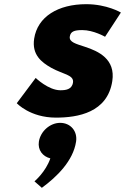

<svg xmlns="http://www.w3.org/2000/svg" viewBox="-20 -548 599 919"><path d="M267.9 40C219.9 40 173.8 80 166.1 130C160 170 184.2 201 220.9 210C198.9 275 145 320 145 320L180.3 351C251.2 299 329.9 223 344.1 130C351.8 80 317.9 40 267.9 40ZM392.8 -528C257.8 -528 159.6 -468 143.5 -363C131.8 -286 178.3 -250 226.1 -223C279.5 -193 335.1 -190 329.4 -153C324.2 -119 293.8 -116 268.8 -116C211.8 -116 150.8 -175 150.8 -175L60.3 -54C60.3 -54 123.7 15 247.7 15C352.7 15 494.4 -9 517.5 -160C533.6 -265 451.4 -303 386.6 -324C344.7 -338 309.9 -346 314.1 -373C317.8 -397 334.8 -404 373.8 -404C427.8 -404 482.9 -372 482.9 -372L558.7 -488C558.7 -488 491.8 -528 392.8 -528Z"/></svg>

Font: Sztylet
Style: BdObl
Weight: 700
Foundry: Cannot Into Space Fonts, PlusOne Fonts
Version: Version 0.12